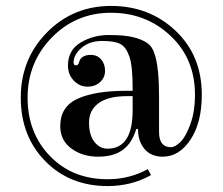

<svg xmlns="http://www.w3.org/2000/svg" viewBox="-20 -567 750 647"><path d="M516 -239V-122Q516 -71 556 -71Q570 -71 588 -88.5Q606 -106 621.5 -148.5Q637 -191 637 -248Q637 -369 554.5 -446.5Q472 -524 354 -524Q236 -524 154.5 -440.5Q73 -357 73 -238Q73 -119 148.5 -41Q224 37 343 37Q416 37 478 3L489 23Q423 60 343 60Q215 60 132.5 -24Q50 -108 50 -238Q50 -368 138 -457.5Q226 -547 354.5 -547Q483 -547 571.5 -463.5Q660 -380 660 -248Q660 -154 622 -96.5Q584 -39 528 -39Q489 -39 467 -65Q445 -91 445 -132H439Q425 -85 394 -62Q363 -39 310.5 -39Q258 -39 220.5 -66.5Q183 -94 183 -142Q183 -208 242 -234.5Q301 -261 404 -261H427V-270Q427 -345 416 -376.5Q405 -408 386 -418.5Q367 -429 324.5 -429Q282 -429 255 -406Q228 -383 228 -356Q228 -347 236 -347Q244 -347 246 -356Q252 -382 286 -382Q308 -382 321 -366.5Q334 -351 334 -328.5Q334 -306 317.5 -290.5Q301 -275 274.5 -275Q248 -275 228.5 -295.5Q209 -316 209 -346Q209 -398 251.5 -423.5Q294 -449 346 -449Q398 -449 427.5 -442Q457 -435 475.5 -422.5Q494 -410 502 -382Q516 -338 516 -239ZM427 -195V-243H408Q345 -243 312.5 -219.5Q280 -196 280 -154Q280 -112 298 -89Q316 -66 342 -66Q427 -66 427 -195Z"/></svg>

Font: Elsie
Style: Regular
Weight: 400
Designer: Alejandro Inler
Foundry: Alejandro Inler
Version: 1.002